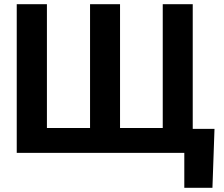

<svg xmlns="http://www.w3.org/2000/svg" viewBox="-20 -727 1066 913"><path d="M990.2 166H856.4V0H59.6V-707H203.1V-118.2H408.2V-707H550.8V-118.2H753.9V-707H896.5V-114.3H1000Z"/></svg>

Font: Pretendard JP
Style: Bold
Weight: 700
Designer: Base glyphs from Inter by Rasmus Andersson; Hangeul glyphs from Noto Sans CJK(Source Han Sans) by Jang Soo-young and Kan
Foundry: Kil Hyung-jin
Version: Version 1.309